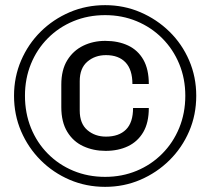

<svg xmlns="http://www.w3.org/2000/svg" viewBox="-20 -716 817 746"><path d="M388.5 10Q314.8 10 250.6 -17.5Q186.5 -45 138 -93.5Q89.5 -142 62 -206Q34.5 -270 34.5 -344Q34.5 -417 62 -481Q89.5 -545 138 -593Q186.5 -641 250.6 -668.5Q314.8 -696 388.5 -696Q461.5 -696 525.5 -668.5Q589.5 -641 638.5 -593Q687.5 -545 715 -481Q742.5 -417 742.5 -344Q742.5 -270 715 -206Q687.5 -142 638.5 -93.5Q589.5 -45 525.5 -17.5Q461.5 10 388.5 10ZM388.5 -28.8Q454.2 -28.8 511 -52.4Q567.8 -76 610.2 -118.8Q652.8 -161.5 676.4 -219.1Q700 -276.8 700 -344Q700 -410.5 676.4 -467.6Q652.8 -524.8 610.2 -567.4Q567.8 -610 511 -633.6Q454.2 -657.2 388.5 -657.2Q322 -657.2 265.1 -633.6Q208.2 -610 165.9 -567.4Q123.5 -524.8 100.2 -467.6Q77 -410.5 77 -344Q77 -276.8 100.2 -219.1Q123.5 -161.5 165.9 -118.8Q208.2 -76 265.1 -52.4Q322 -28.8 388.5 -28.8ZM390.2 -129.8Q343 -129.8 303.8 -147.8Q264.5 -165.8 241.4 -203.8Q218.2 -241.8 218.2 -300V-387Q218.2 -444.5 241.4 -482Q264.5 -519.5 303.4 -538.4Q342.2 -557.2 388.8 -557.2Q439.5 -557.2 477.8 -539.1Q516 -521 537.1 -483.9Q558.2 -446.8 558.2 -389.5H494.5Q494.5 -445.2 467.8 -473.5Q441 -501.8 391.8 -501.8Q349 -501.8 319.4 -476.4Q289.8 -451 289.8 -401V-286.2Q289.8 -235.8 319.4 -210.5Q349 -185.2 391.8 -185.2Q442 -185.2 469.5 -212.6Q497 -240 497 -296.5H558.2Q558.2 -239.5 536.8 -202.8Q515.2 -166 477.4 -147.9Q439.5 -129.8 390.2 -129.8Z"/></svg>

Font: Chivo Medium
Style: Regular
Weight: 500
Designer: Hector Gatti
Foundry: Omnibus-Type
Version: Version 2.002